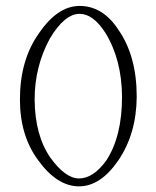

<svg xmlns="http://www.w3.org/2000/svg" viewBox="-20 -708 540 663"><path d="M254.9 -687.5Q335 -687.5 388.7 -605.5Q452.1 -514.6 452.1 -374Q451.2 -246.1 388.7 -154.3Q327.1 -64.5 252.9 -64.5Q176.8 -64.5 111.3 -155.3Q48.8 -240.2 48.8 -364.3Q48.8 -501 114.3 -592.8Q178.7 -687.5 254.9 -687.5ZM99.6 -364.3Q100.6 -240.2 154.3 -163.1Q206.1 -91.8 252.9 -91.8Q301.8 -91.8 346.7 -153.3Q401.4 -236.3 401.4 -374Q400.4 -502.9 343.8 -594.7Q301.8 -660.2 254.9 -660.2Q203.1 -660.2 152.3 -575.2Q99.6 -478.5 99.6 -364.3Z"/></svg>

Font: BabelStone Sani Yi
Style: Regular
Weight: 400
Designer: Andrew West
Foundry: BabelStone
Version: Version 1.00 November 22, 2015, initial release